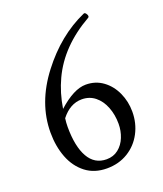

<svg xmlns="http://www.w3.org/2000/svg" viewBox="-128 -759 723 852"><g transform="rotate(-20 233.5 -333.0)"><path d="M48.8 -227.1Q48.8 -366.2 145.5 -492.2Q240.7 -616.7 367.2 -672.9Q369.1 -673.8 370.6 -673.8Q376 -673.8 381.3 -664.1Q383.8 -659.7 383.8 -655.3Q383.8 -650.9 379.9 -648.9Q236.3 -567.4 177.2 -440.4Q148.4 -378.9 137.2 -307.1Q211.4 -374 268.1 -374Q314 -374 348.9 -348.4Q383.8 -322.8 402.8 -280.8Q421.9 -238.8 421.9 -190.9Q421.9 -136.2 397.9 -90.8Q374 -45.4 330.6 -18.8Q287.1 7.8 231 7.8Q171.9 7.8 130.9 -23.9Q89.8 -55.7 69.3 -108.9Q48.8 -162.1 48.8 -227.1ZM346.2 -161.1Q346.2 -204.1 332 -240.2Q317.9 -276.4 291.5 -297.6Q265.1 -318.8 229 -318.8Q173.8 -318.8 131.8 -265.1Q128.9 -244.1 128.9 -225.1Q128.9 -132.8 157.7 -81.8Q186.5 -30.8 243.2 -30.8Q275.4 -30.8 298.8 -49.3Q322.3 -67.9 334.2 -97.9Q346.2 -127.9 346.2 -161.1Z"/></g></svg>

Font: JuniusX
Style: Regular
Weight: 400
Designer: Peter S. Baker
Foundry: Briery Creek Software
Version: Version 1.004